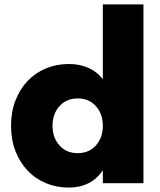

<svg xmlns="http://www.w3.org/2000/svg" viewBox="-20 -780 725 870"><path d="M30 -210Q30 -273 50 -324.5Q70 -376 105 -413Q140 -450 188 -470Q236 -490 292 -490Q342 -490 381.5 -472Q421 -454 446 -421V-760H630V50H446V-9Q421 30 381.5 50Q342 70 292 70Q236 70 188 50Q140 30 105 -7Q70 -44 50 -95.5Q30 -147 30 -210ZM218 -210Q218 -156 249.5 -121Q281 -86 332 -86Q383 -86 414.5 -121Q446 -156 446 -210Q446 -264 414.5 -299Q383 -334 332 -334Q281 -334 249.5 -299Q218 -264 218 -210Z"/></svg>

Font: OA Gothic ExtraBold
Style: Regular
Weight: 800
Designer: Choi Chi-young, Lee Jaesang, Lee Juhyun, Han Dohee
Foundry: DDUNGSANG CORP.
Version: Version 1.000;Build 20210203